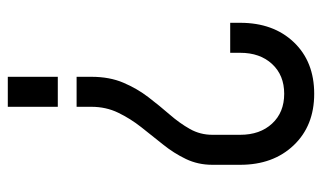

<svg xmlns="http://www.w3.org/2000/svg" viewBox="-183 -399 806 480"><g transform="rotate(-90 220.0 -159.0)"><path d="M268 -370.5V-333.5Q268 -288 253.2 -253.5Q238.5 -219 217 -191Q195.5 -163 173.8 -138Q152 -113 137.5 -87.2Q123 -61.5 123 -31V38.5Q123 88 151 118.2Q179 148.5 225.5 148.5Q272 148.5 300 118.2Q328 88 328 38.5V13.5H403V38.5Q403 121.5 354.5 172.5Q306 223.5 225.5 223.5Q145.5 223.5 96.8 172.2Q48 121 48 38.5V-31Q48 -67 62.5 -97.2Q77 -127.5 98.8 -154.5Q120.5 -181.5 142 -208.8Q163.5 -236 178.2 -266.5Q193 -297 193 -333.5V-370.5ZM268 -542.5V-417.5H193V-542.5Z"/></g></svg>

Font: Mohave Light
Style: Regular
Weight: 400
Version: Version 2.003